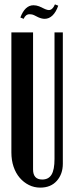

<svg xmlns="http://www.w3.org/2000/svg" viewBox="-20 -847 333 877"><path d="M131 -699V-73Q131 -27 173 -27Q202 -27 215.5 -49.5Q229 -72 229 -121V-699H267V-99Q267 -52 239.5 -21Q212 10 164 10Q136 10 112 -2Q88 -14 70 -35Q52 -56 42 -85.5Q32 -115 32 -151V-699ZM88 -761 73 -767Q94 -823 133 -823Q146 -823 159 -818L187 -805Q197 -801 203 -801Q220 -801 231 -827L246 -821Q236 -792 220 -776.5Q204 -761 184 -761Q171 -761 155 -768L137 -777Q131 -780 125.5 -781Q120 -782 115 -782Q97 -782 88 -761Z"/></svg>

Font: Moniqa ExtBd Cond Paragraph
Style: Regular
Weight: 800
Width: 3
Designer: Rajesh Rajput
Foundry: Rajesh Rajput
Version: Version 1.000